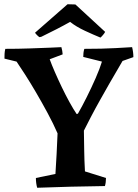

<svg xmlns="http://www.w3.org/2000/svg" viewBox="-20 -876 649 904"><path d="M155 8Q149 -14 149 -38L241 -57Q244 -100 246.5 -150Q249 -200 251 -248Q231 -294 204 -344Q177 -394 149.5 -441Q122 -488 97.5 -526Q73 -564 58 -586L1 -600Q1 -611 1.5 -622.5Q2 -634 5 -646Q65 -646 120 -648Q175 -650 215 -651.5Q255 -653 269 -654Q274 -637 275 -620L214 -597Q223 -572 238 -537.5Q253 -503 271 -465.5Q289 -428 307.5 -394.5Q326 -361 341 -339L347 -341Q366 -374 388.5 -419Q411 -464 430.5 -508.5Q450 -553 460 -586L372 -608Q372 -618 373 -627Q374 -636 377 -646Q462 -646 524 -649.5Q586 -653 602 -654Q608 -630 608 -607L557 -589Q551 -578 534 -549.5Q517 -521 495 -482.5Q473 -444 450 -403Q427 -362 407.5 -324.5Q388 -287 375 -261Q376 -210 376.5 -166.5Q377 -123 380 -69L479 -38Q479 -17 474 0Q394 1 314 3Q234 5 155 8ZM453 -699Q421 -712 380 -731Q339 -750 310 -773Q282 -757 247 -739Q212 -721 175 -703L166 -701Q162 -703 154.5 -710.5Q147 -718 145 -722L298 -856Q307 -856 316.5 -855.5Q326 -855 335 -855L475 -726Q473 -721 465.5 -712Q458 -703 453 -699Z"/></svg>

Font: Labrada SemiBold
Style: Regular
Weight: 600
Designer: Mercedes Jáuregui
Foundry: Omnibus-Type Team
Version: Version 1.000; ttfautohint (v1.8.4.7-5d5b)